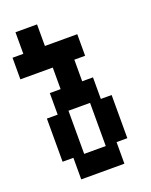

<svg xmlns="http://www.w3.org/2000/svg" viewBox="-160 -1085 820 1045"><g transform="rotate(-20 250.0 -562.5)"><path d="M125 -250H62.5V-500H125V-625H187.5V-750H0V-875H62.5V-1000H187.5V-875H375V-750H312.5V-625H375V-500H437.5V-250H375V-125H125ZM312.5 -500H187.5V-250H312.5Z"/></g></svg>

Font: Amiga Topaz Unicode Rus
Style: Regular
Weight: 400
Designer: dMG of Trueschool and Divine Stylers
Foundry: dMG of Trueschool and Divine Stylers
Version: Version 1.1